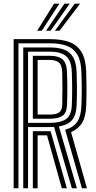

<svg xmlns="http://www.w3.org/2000/svg" viewBox="-20 -1010 516 1030"><path d="M53.2 0V-800H248.6Q310.7 -800 352.9 -784.1Q395.1 -768.3 417.6 -730.1Q440.1 -692 442.5 -624.8Q443.9 -576.8 444.1 -533.3Q444.2 -489.8 442.5 -443Q440.4 -385.2 421.3 -352.5Q402.3 -319.8 361.2 -300.9L446.6 0H419.6L329.5 -313.9Q375.6 -327.1 395.2 -357.7Q414.8 -388.2 416.7 -443.8Q418.6 -491.5 418.5 -533.3Q418.5 -575.1 416.7 -624Q414.7 -683.9 394.7 -717.3Q374.7 -750.8 338 -764.2Q301.3 -777.7 248.6 -777.7H79V0ZM156.2 0V-306.2H220.2Q228.1 -306.2 235.9 -306.2Q243.7 -306.2 251.3 -306.3L338.7 0H311.7L232.3 -283.9Q229.6 -283.9 226.8 -283.9Q223.9 -283.9 221.2 -283.9H181.9V0ZM104.7 0V-755.4H248.6Q292.6 -755.4 323.6 -743.9Q354.7 -732.5 371.9 -703.7Q389 -675 391 -623.2Q392.4 -583.5 392.8 -539.5Q393.2 -495.5 391 -444.8Q388.9 -392.5 366.7 -366.2Q344.6 -339.9 296.1 -331.7L392.6 0H365.6L270 -329.1Q265 -328.8 259.6 -328.7Q254.2 -328.5 248.4 -328.5H130.4V0ZM130.4 -350.8H248.4Q302.6 -350.8 332.8 -370.2Q363.1 -389.5 365.3 -445.6Q367.1 -492.2 367.1 -534Q367.1 -575.8 365.3 -622.2Q362.9 -687.5 332.8 -710.3Q302.7 -733 248.6 -733H130.4ZM156.2 -373.2V-710.7H248.6Q293.1 -710.7 315.5 -691.4Q337.8 -672 339.5 -621.3Q341.2 -573.7 341.2 -532.4Q341.2 -491.1 339.5 -446.4Q337.8 -404 315 -388.6Q292.1 -373.2 248.4 -373.2ZM181.9 -395.5H248.4Q281.7 -395.5 297.4 -407.2Q313.1 -418.9 313.8 -447.4Q314.9 -489 314.9 -534.6Q314.8 -580.3 313.8 -620.5Q312.8 -661.2 295.5 -674.8Q278.1 -688.4 248.6 -688.4H181.9ZM179.5 -845 270 -990.3H298.5L204.1 -845ZM274.6 -845 380.9 -990.3H409.5L299.2 -845ZM227.2 -845 325.5 -990.3H354L251.5 -845Z"/></svg>

Font: Big Shoulders Inline Text SC Thin
Style: Regular
Weight: 100
Designer: Patric King
Foundry: XO Type Co
Version: Version 2.002